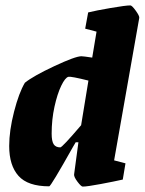

<svg xmlns="http://www.w3.org/2000/svg" viewBox="-20 -681 535 710"><path d="M495 -615 402 -88 444 -77 434 -17Q403 -10 352.5 -0.5Q302 9 286 9Q280 9 266.5 -9Q253 -27 254 -36L270 -155H260L250 -138Q168 8 162 8Q83 8 48.5 -30.5Q14 -69 14 -141Q14 -198 32 -268Q50 -338 72 -375Q103 -400 181 -436.5Q259 -473 281 -473Q288 -473 321 -468L337 -564L295 -575L306 -635Q334 -642 389.5 -651.5Q445 -661 462 -661Q468 -661 482 -641.5Q496 -622 495 -615ZM280 -218 307 -383Q243 -399 233 -397Q221 -394 206.5 -364Q192 -334 181.5 -286.5Q171 -239 171 -187Q171 -159 178.5 -147.5Q186 -136 203 -136Q210 -136 280 -218Z"/></svg>

Font: Grenze ExtraBold
Style: Italic
Weight: 800
Italic angle: -10°
Designer: Renata Polastri
Foundry: Omnibus-Type
Version: Version 1.002; ttfautohint (v1.8)